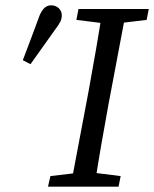

<svg xmlns="http://www.w3.org/2000/svg" viewBox="-20 -704 581 724"><path d="M161 0H427L435 -40L315 -55H297L170 -40L161 0ZM246 0H336C352 -103 370 -207 389 -310L457 -670H367C351 -567 333 -463 314 -360L246 0ZM268 -629 389 -614H408L533 -629L541 -670H276L268 -629ZM66 -477 95 -462C126 -506 158 -550 189 -594C207 -618 213 -629 213 -647C213 -666 197 -684 173 -684C156 -684 141 -674 129 -645C109 -589 87 -533 66 -477Z"/></svg>

Font: Source Serif 4 Variable
Style: Italic
Weight: 400
Italic angle: -12°
Designer: Frank Grießhammer
Foundry: Adobe Systems Incorporated
Version: Version 4.004;hotconv 1.0.116;makeotfexe 2.5.65601